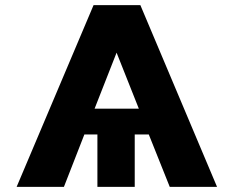

<svg xmlns="http://www.w3.org/2000/svg" viewBox="-20 -731 915 751"><path d="M562 -205 644 0H829L529 -711H346L45 0H230L310 -205H361V0H507V-205ZM350 -306 436 -525 523 -306Z"/></svg>

Font: Asimov
Style: XWid
Weight: 500
Designer: Google
Version: Version 2.000980; 2014